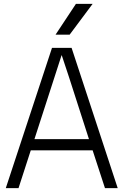

<svg xmlns="http://www.w3.org/2000/svg" viewBox="-20 -975 640 995"><path d="M10 0 249.5 -727H351L590 0H524L460 -196H139.5L76 0ZM158.5 -254H441L337.5 -575.5L300 -688.5H299L262.5 -575.5ZM341 -795.5H268L373.5 -955H460Z"/></svg>

Font: Spline Sans Mono Light
Style: Regular
Weight: 300
Monospace: yes
Version: Version 1.004